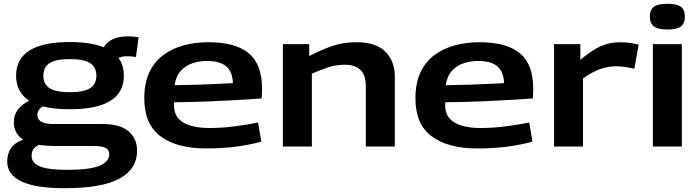

<svg xmlns="http://www.w3.org/2000/svg" viewBox="-20 -774 3690 1014"><path d="M321 220Q18 220 18 78Q18 43 35 13Q52 -17 102 -37Q53 -69 53 -128Q53 -167 74 -194.5Q95 -222 134 -242Q65 -287 65 -374Q65 -552 349 -552Q460 -552 528 -524Q562 -582 656 -582Q685 -582 712 -577L698 -473Q687 -475 674.5 -476Q662 -477 650 -477Q624 -477 606 -468Q634 -430 634 -374Q634 -197 349 -197Q265 -197 206 -212Q177 -194 177 -167Q177 -119 263 -119H524Q613 -119 658.5 -81Q704 -43 704 23Q704 118 611.5 169Q519 220 321 220ZM349 -287Q422 -287 455.5 -308Q489 -329 489 -374Q489 -420 455.5 -441Q422 -462 349 -462Q276 -462 242.5 -441Q209 -420 209 -374Q209 -329 242.5 -308Q276 -287 349 -287ZM147 49Q147 86 190 104.5Q233 123 336 123Q455 123 506 101Q557 79 557 42Q557 16 536.5 6.5Q516 -3 468 -3H273Q224 -3 186 -9Q163 2 155 16Q147 30 147 49Z M1068 10Q914 10 828 -54Q742 -118 742 -255Q742 -335 768.5 -391.5Q795 -448 842 -483Q889 -518 950 -534.5Q1011 -551 1080 -551Q1224 -551 1294 -492.5Q1364 -434 1364 -306Q1364 -297 1363.5 -282.5Q1363 -268 1362 -254Q1323 -251 1255.5 -247Q1188 -243 1097.5 -239Q1007 -235 900 -234Q899 -230 899 -226Q899 -222 899 -218Q899 -156 948 -127Q997 -98 1088 -98Q1150 -98 1217 -106.5Q1284 -115 1343 -127L1360 -26Q1299 -9 1226.5 0.5Q1154 10 1068 10ZM902 -324Q971 -325 1033.5 -327Q1096 -329 1142.5 -331.5Q1189 -334 1210 -335Q1208 -395 1175 -423.5Q1142 -452 1072 -452Q1034 -452 998 -440.5Q962 -429 936 -401.5Q910 -374 902 -324Z M1474 0V-541H1613V-478Q1681 -513 1737.5 -532Q1794 -551 1863 -551Q1966 -551 2015.5 -501Q2065 -451 2065 -371V0H1912V-320Q1912 -432 1801 -432Q1755 -432 1715 -419Q1675 -406 1627 -385V0Z M2500 10Q2346 10 2260 -54Q2174 -118 2174 -255Q2174 -335 2200.5 -391.5Q2227 -448 2274 -483Q2321 -518 2382 -534.5Q2443 -551 2512 -551Q2656 -551 2726 -492.5Q2796 -434 2796 -306Q2796 -297 2795.5 -282.5Q2795 -268 2794 -254Q2755 -251 2687.5 -247Q2620 -243 2529.5 -239Q2439 -235 2332 -234Q2331 -230 2331 -226Q2331 -222 2331 -218Q2331 -156 2380 -127Q2429 -98 2520 -98Q2582 -98 2649 -106.5Q2716 -115 2775 -127L2792 -26Q2731 -9 2658.5 0.5Q2586 10 2500 10ZM2334 -324Q2403 -325 2465.5 -327Q2528 -329 2574.5 -331.5Q2621 -334 2642 -335Q2640 -395 2607 -423.5Q2574 -452 2504 -452Q2466 -452 2430 -440.5Q2394 -429 2368 -401.5Q2342 -374 2334 -324Z M3045 -541V-458Q3105 -509 3152.5 -530Q3200 -551 3256 -551Q3281 -551 3306 -547.5Q3331 -544 3353 -538L3330 -411Q3306 -417 3281 -420.5Q3256 -424 3233 -424Q3193 -424 3150.5 -409.5Q3108 -395 3059 -360V0H2906V-541Z M3505 -618Q3455 -618 3433.5 -634.5Q3412 -651 3412 -686Q3412 -722 3433 -738Q3454 -754 3505 -754Q3555 -754 3576 -738Q3597 -722 3597 -686Q3597 -651 3576 -634.5Q3555 -618 3505 -618ZM3428 0V-541H3581V0Z"/></svg>

Font: Georama Extended SemiBold
Style: Regular
Weight: 600
Width: 7
Designer: Jean-Baptiste Levee
Foundry: Production Type
Version: Version 1.000